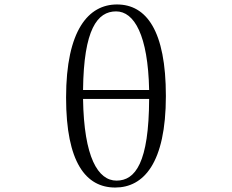

<svg xmlns="http://www.w3.org/2000/svg" viewBox="-20 -825 1040 860"><path d="M496 15C623 15 723 -94 723 -395C723 -687 636 -805 504 -805C377 -805 276 -691 276 -388C276 -97 365 15 496 15ZM502 -16C419 -16 356 -120 352 -382H648C647 -96 586 -16 502 -16ZM352 -422C355 -694 416 -774 500 -774C581 -774 643 -668 648 -422Z"/></svg>

Font: Harano Aji Mincho K1
Style: Regular
Weight: 400
Foundry: Masamichi Hosoda
Version: HaranoAjiMinchoK1-Regular version 20230610;ttx 4.39.4